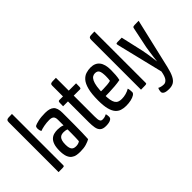

<svg xmlns="http://www.w3.org/2000/svg" viewBox="-110 -1223 1904 1904"><g transform="rotate(-45 842.5 -271.0)"><path d="M46 0V-698Q46 -717 52.6 -724.5Q59.1 -732.1 76.9 -733.5Q94.7 -735 127 -735V-16.5Q127 -8.2 123.7 -4.9Q120.3 -1.6 103.4 -0.8Q86.5 0 46 0Z M344.9 10Q317.2 10.4 291.7 5.7Q266.2 1.1 245.9 -14.2Q225.5 -29.5 213.7 -60Q201.8 -90.5 201.8 -142.1Q201.8 -194.2 212.9 -226.5Q224 -258.8 243.1 -276.3Q262.3 -293.8 286.1 -299.9Q310 -306.1 335.1 -306.1Q351.4 -306.1 372.6 -303.2Q393.9 -300.4 408.6 -292.8Q408.6 -292.8 408.6 -306.8Q408.6 -320.8 408.6 -339.4Q408.6 -358 408.6 -372Q408.6 -395.6 401.5 -408.4Q394.3 -421.1 380.5 -426.4Q366.8 -431.6 346.6 -431.6Q308.3 -431.6 272.2 -424.7Q236.1 -417.8 213.9 -408.8Q207.3 -421.3 205 -433.8Q202.8 -446.3 202.8 -455.5Q202.8 -463.1 205.4 -471.1Q208 -479.2 213.6 -482.8Q226.7 -491.1 268 -500.6Q309.3 -510 366.5 -510Q430.9 -510 460.3 -483.2Q489.6 -456.4 489.6 -388.4V-334.7Q489.6 -277.7 489.3 -220.3Q488.9 -162.9 487.9 -112.6Q486.9 -62.2 484.3 -24.1Q463.9 -11.9 428.8 -1Q393.7 10 344.9 10ZM352.5 -58Q369 -58 384.1 -63.2Q399.1 -68.3 405.2 -74.7Q406.6 -91.4 407.4 -119Q408.3 -146.6 408.5 -177.9Q408.6 -209.2 408.6 -236.2Q398.7 -241.2 385.4 -243.2Q372.1 -245.2 361.5 -245.2Q346.5 -245.2 332.9 -241.5Q319.4 -237.9 309 -227.3Q298.7 -216.7 292.7 -196.8Q286.7 -176.9 286.7 -144.4Q286.7 -116.9 291.4 -100Q296 -83.1 304.8 -73.7Q313.6 -64.3 325.9 -61.2Q338.2 -58 352.5 -58Z M703.2 10Q660.6 10 640.2 -8.3Q619.8 -26.5 613.7 -60.3Q607.6 -94 607.6 -138.8V-430H539.5Q539.5 -461.7 540.3 -476.5Q541.2 -491.2 545.1 -495.6Q549 -500 557.2 -500H607.6V-652Q607.6 -666.5 614.3 -672.1Q621 -677.7 638.3 -678.9Q655.6 -680 688.6 -680V-500H791.4Q791.4 -468.6 790.8 -453.7Q790.1 -438.8 786.7 -434.4Q783.2 -430 775 -430H688.6V-139Q688.6 -118.1 690.3 -99.8Q692 -81.4 699.5 -70.7Q707 -60 724.6 -60Q742.5 -60 755.3 -63.7Q768.2 -67.4 783.3 -74.7Q785.3 -66.9 787.1 -56.9Q788.9 -46.9 788.9 -34.5Q788.9 -16.5 775.5 -6.7Q762 3 742.5 6.5Q722.9 10 703.2 10Z M985.4 10Q950.7 10 921.4 0.6Q892 -8.9 870.6 -33.8Q849.2 -58.8 837.4 -104.9Q825.5 -151.1 825.5 -224.2Q825.5 -318.1 840.6 -374.9Q855.6 -431.8 881 -460.8Q906.4 -489.8 938.2 -499.9Q970 -510 1002.9 -510Q1065.7 -510 1097.8 -469.9Q1129.9 -429.8 1129.9 -349.5Q1129.9 -315.9 1127.4 -281.1Q1124.9 -246.3 1118.3 -219.4Q1083.7 -212.4 1041.8 -209Q999.9 -205.7 961.8 -204.4Q923.7 -203 899.3 -203.2Q875 -203.4 875 -203.4L876.2 -269.5Q876.2 -269.5 895 -269Q913.7 -268.5 941.6 -268.8Q969.4 -269.2 997.9 -271.7Q1026.4 -274.2 1046.2 -280Q1048.8 -293.9 1049.8 -309.9Q1050.8 -325.9 1050.8 -340.1Q1050.5 -394.4 1038.6 -416.6Q1026.7 -438.7 993.6 -438.7Q976.7 -438.7 961.3 -429.5Q946 -420.2 934.1 -396.9Q922.3 -373.5 915.7 -332.4Q909.1 -291.3 909.1 -227.4Q909.1 -180 914.6 -149.2Q920.1 -118.5 931.3 -101.1Q942.6 -83.6 960.5 -76.3Q978.4 -69.1 1002.6 -69.1Q1033.1 -69.1 1062.4 -77.3Q1091.7 -85.5 1116.3 -100.2Q1120.6 -88.4 1122.3 -72.7Q1123.9 -57 1123.9 -45Q1123.9 -29.5 1104.8 -16.9Q1085.6 -4.4 1054.3 2.8Q1023 10 985.4 10Z M1202 0V-698Q1202 -717 1208.6 -724.5Q1215.1 -732.1 1232.9 -733.5Q1250.7 -735 1283 -735V-16.5Q1283 -8.2 1279.7 -4.9Q1276.3 -1.6 1259.4 -0.8Q1242.5 0 1202 0Z M1406.5 193Q1361.7 193 1343.2 182Q1324.7 171 1324.7 153.9Q1324.7 142.4 1327.8 129.4Q1331 116.3 1336.6 108.4Q1347 115.1 1364.8 119.4Q1382.6 123.7 1400.4 123.7Q1423.6 123.7 1442.8 100.7Q1461.9 77.7 1472.9 16L1352.6 -477.7Q1350.3 -489.2 1352.5 -493.8Q1354.6 -498.4 1372.2 -499.2Q1389.8 -500 1431.6 -500L1485.6 -261.5Q1492 -231.3 1496.8 -200.3Q1501.7 -169.4 1505 -142.9Q1508.4 -116.5 1510.6 -100.3Q1512.8 -84.1 1512.8 -84.1Q1512.8 -84.1 1514.4 -100.3Q1516.1 -116.5 1519.5 -142.6Q1522.8 -168.7 1527.3 -200.2Q1531.9 -231.6 1536.9 -262.2L1581.6 -476.4Q1583.6 -488.5 1587.9 -493.1Q1592.1 -497.7 1609.9 -498.9Q1627.7 -500 1668.6 -500L1545.7 27.2Q1531 90.1 1512.4 126.6Q1493.8 163 1468.5 178Q1443.2 193 1406.5 193Z"/></g></svg>

Font: Yanone Kaffeesatz ExtraLight
Style: Regular
Weight: 200
Designer: Yanone (Cyrillic: Daniel Pouzeot, Huerta Tipografica, and Cyreal)
Foundry: Yanone
Version: Version 2.003